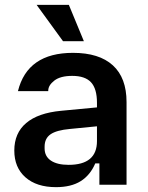

<svg xmlns="http://www.w3.org/2000/svg" viewBox="-20 -762 609 792"><path d="M39 -141Q39 -213 88 -254.5Q137 -296 232 -305L380 -319V-338Q380 -396 355.5 -422.5Q331 -449 278 -449Q229 -449 204 -429.5Q179 -410 179 -388V-386H54Q93 -544 281 -544Q389 -544 445.5 -492.5Q502 -441 502 -341V0H390V-88H373Q352 -39 312.5 -14.5Q273 10 211 10Q131 10 85 -30.5Q39 -71 39 -141ZM263 -82Q380 -82 380 -180V-241L268 -230Q213 -225 188.5 -208Q164 -191 164 -157V-150Q164 -117 190 -99.5Q216 -82 263 -82ZM131 -742H264L326 -592H240Z"/></svg>

Font: Mozilla Text BETA SemiBold
Style: Regular
Weight: 600
Designer: Studio DRAMA
Foundry: Studio DRAMA
Version: Version 0.100